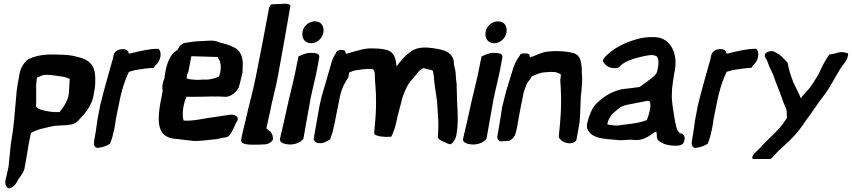

<svg xmlns="http://www.w3.org/2000/svg" viewBox="-20 -767 4592 1035"><path d="M81 -345C78 -328 73 -303 70 -278V-277C68 -257 67 -238 65 -221C59 -157 55 -89 43 -20L38 12L30 92C29 105 28 117 26 132C23 147 19 164 15 181V182C14 188 11 195 10 202C6 218 9 232 18 242C23 252 37 248 45 243C60 233 69 220 78 201C90 185 103 166 109 152L110 149C111 145 110 145 112 143V141C122 91 129 38 139 -13C141 -24 144 -34 146 -47C146 -48 147 -49 148 -51C161 -58 179 -66 199 -72H200C200 -72 285 -93 284 -89C294 -90 303 -91 313 -91C338 -92 362 -92 385 -104L387 -105C403 -114 418 -137 431 -148C449 -171 481 -212 486 -264C495 -300 494 -331 493 -360C489 -417 458 -448 398 -460C356 -474 291 -473 241 -473C196 -471 163 -463 131 -447C107 -427 91 -401 85 -368ZM178 -340 180 -349C180 -349 219 -366 218 -363C237 -365 265 -362 301 -356H302C322 -354 343 -349 356 -341L353 -294C353 -289 353 -284 352 -280V-278C353 -234 324 -190 301 -163H287C261 -161 170 -174 174 -197V-198C178 -248 171 -290 178 -340Z M505 -120C502 -96 499 -75 496 -56L488 -10C486 4 484 27 504 30H506C531 29 555 19 573 8C577 -2 583 -18 587 -33V-34C588 -41 594 -61 596 -71C600 -90 602 -105 604 -121C609 -146 612 -164 618 -191C631 -263 648 -323 675 -380C683 -382 695 -386 708 -389C735 -394 770 -399 803 -401H808L817 -414C847 -437 855 -488 834 -504H830C786 -504 743 -493 707 -485H706C675 -476 673 -476 673 -485C666 -504 642 -505 619 -499V-498H618C606 -493 596 -485 592 -469L589 -453C566 -370 541 -286 520 -199L515 -173Z M866 -343C857 -325 852 -299 857 -278C853 -257 850 -235 845 -215C833 -146 825 -67 871 -36C901 -15 939 -19 983 -12L1009 -9C1040 -3 1093 -12 1129 -15C1156 -16 1176 -25 1198 -27C1217 -29 1229 -55 1239 -75C1246 -89 1252 -107 1256 -110C1276 -140 1241 -154 1208 -147C1192 -144 1170 -141 1143 -137C1083 -130 1023 -113 970 -117C960 -145 966 -206 986 -246C989 -246 994 -245 999 -245C1027 -245 1097 -246 1125 -247C1136 -247 1145 -246 1159 -247C1164 -246 1173 -246 1178 -246C1182 -246 1188 -246 1195 -245H1196C1227 -246 1253 -271 1266 -293L1267 -294V-295C1274 -320 1280 -345 1286 -371L1287 -372C1288 -391 1288 -408 1289 -425V-426C1287 -467 1273 -500 1236 -514C1220 -523 1197 -530 1164 -538C1153 -543 1136 -549 1115 -548C1095 -548 1072 -545 1057 -545C1032 -545 1008 -540 985 -537C964 -536 946 -520 938 -499C887 -469 874 -406 866 -343ZM986 -346C987 -352 988 -370 995 -379L1011 -461L1012 -464L1145 -460C1150 -460 1155 -460 1155 -459V-455C1165 -443 1173 -422 1169 -387L1168 -380C1166 -375 1165 -367 1161 -355C1161 -355 1157 -354 1155 -352C1137 -345 1108 -336 1086 -338C1066 -339 1052 -335 1034 -337C1016 -338 1000 -339 987 -344C987 -344 986 -345 986 -346Z M1281 -18C1272 10 1312 13 1344 13C1365 13 1388 13 1409 11C1428 10 1443 -1 1451 -13C1453 -32 1447 -46 1439 -56V-57C1431 -61 1425 -67 1416 -75L1418 -84C1419 -91 1421 -98 1423 -106V-107C1426 -124 1430 -139 1434 -156C1447 -229 1467 -290 1481 -372C1506 -507 1529 -641 1545 -733C1547 -742 1534 -747 1519 -747C1509 -747 1492 -746 1451 -744H1443C1437 -738 1431 -730 1430 -722C1409 -607 1384 -477 1359 -353C1345 -279 1318 -186 1304 -119C1296 -87 1286 -49 1281 -18Z M1489 -18C1485 3 1517 11 1541 12C1569 12 1600 3 1616 -20V-22C1627 -87 1641 -160 1654 -235C1665 -289 1679 -341 1690 -397L1701 -458C1704 -477 1684 -483 1652 -482C1630 -482 1606 -471 1588 -462V-457C1584 -438 1579 -418 1576 -399C1564 -336 1547 -275 1535 -221C1517 -137 1502 -73 1490 -22ZM1611 -597C1605 -564 1620 -534 1658 -534C1689 -534 1716 -560 1723 -589L1724 -598C1726 -621 1716 -652 1677 -652C1645 -652 1616 -626 1611 -597Z M1671 -20V-15C1677 -1 1688 6 1707 5C1728 5 1744 -7 1760 -16L1761 -20C1764 -30 1771 -46 1774 -60V-61C1775 -66 1781 -87 1783 -99C1796 -168 1799 -178 1814 -253C1823 -294 1838 -320 1858 -350L1862 -376C1874 -381 1888 -387 1902 -389C1921 -390 1939 -395 1958 -395H1986C1998 -392 2002 -380 2001 -341V-340C2011 -231 2008 -161 1998 -60C1996 -51 1998 -48 1999 -43C2010 -34 2036 -30 2050 -30C2061 -28 2074 -30 2081 -30H2089C2094 -40 2100 -52 2103 -63C2105 -68 2110 -80 2112 -92C2115 -103 2118 -114 2120 -126C2129 -167 2135 -182 2150 -243C2164 -281 2178 -316 2203 -340V-341L2204 -342C2212 -352 2220 -359 2230 -373C2240 -386 2247 -392 2262 -400C2262 -400 2264 -399 2267 -399H2268L2269 -398C2286 -393 2308 -391 2314 -384V-383C2315 -380 2319 -360 2321 -327C2324 -299 2328 -275 2331 -257C2338 -220 2340 -153 2343 -105C2343 -85 2343 -61 2341 -38L2340 -26L2341 -24C2349 -10 2372 -3 2385 3C2390 7 2400 9 2408 11C2423 3 2435 -14 2439 -34L2440 -37C2450 -95 2448 -132 2446 -182C2444 -207 2443 -242 2443 -256V-257C2443 -277 2441 -291 2442 -310V-311C2439 -330 2437 -353 2436 -375C2436 -386 2427 -416 2426 -426L2427 -432C2419 -491 2367 -499 2316 -507C2268 -514 2223 -514 2188 -484C2162 -466 2139 -438 2118 -409C2114 -446 2108 -487 2063 -498C2036 -506 2005 -506 1971 -506C1945 -505 1922 -498 1903 -493C1879 -487 1843 -475 1843 -477C1846 -493 1833 -498 1823 -498C1807 -498 1794 -495 1790 -479C1779 -464 1771 -445 1765 -423L1748 -364L1733 -312C1727 -292 1721 -272 1715 -251L1703 -200L1672 -25Z M2476 -18C2472 3 2504 11 2528 12C2556 12 2587 3 2603 -20V-22C2614 -87 2628 -160 2641 -235C2652 -289 2666 -341 2677 -397L2688 -458C2691 -477 2671 -483 2639 -482C2617 -482 2593 -471 2575 -462V-457C2571 -438 2566 -418 2563 -399C2551 -336 2534 -275 2522 -221C2504 -137 2489 -73 2477 -22ZM2598 -597C2592 -564 2607 -534 2645 -534C2676 -534 2703 -560 2710 -589L2711 -598C2713 -621 2703 -652 2664 -652C2632 -652 2603 -626 2598 -597Z M2686 -185C2683 -160 2678 -134 2674 -108L2663 -43C2661 -33 2656 -9 2679 -5H2680L2723 -8H2725C2739 -14 2755 -30 2758 -44C2759 -49 2766 -71 2768 -85L2780 -153C2784 -178 2790 -203 2799 -248L2801 -261C2806 -279 2812 -296 2819 -313C2825 -325 2835 -336 2843 -348L2844 -353C2844 -353 2843 -354 2846 -354L2849 -356C2868 -364 2887 -375 2915 -377C2934 -379 2952 -380 2968 -379C2983 -377 2992 -373 3003 -366C3004 -361 3003 -353 3001 -342L3000 -337C3009 -218 3004 -144 2992 -29L2993 -28C2995 -22 2996 -18 3003 -14C3019 6 3068 16 3087 -11L3104 -105C3110 -158 3108 -236 3113 -262L3118 -322V-347C3118 -357 3117 -365 3116 -377C3119 -398 3111 -436 3108 -446C3102 -463 3090 -475 3074 -480C3032 -492 2970 -495 2919 -487C2887 -480 2859 -463 2843 -460H2842C2836 -457 2836 -458 2835 -467C2833 -482 2810 -479 2802 -479C2792 -479 2784 -476 2781 -466C2764 -444 2749 -414 2740 -378L2726 -333L2708 -274C2701 -245 2693 -215 2686 -186Z M3145 -101C3142 -86 3144 -72 3153 -59C3174 -29 3212 -22 3254 -17H3255L3323 -11C3348 -11 3376 -16 3396 -13C3403 -12 3410 -12 3416 -12H3417C3482 -17 3513 -73 3520 -51C3522 -42 3516 -16 3533 -7C3550 6 3568 15 3604 18H3605C3629 18 3662 24 3669 -9C3674 -24 3669 -40 3656 -47H3655L3648 -48C3626 -58 3621 -103 3614 -142C3609 -177 3599 -223 3602 -265L3603 -291C3605 -311 3611 -348 3614 -368L3618 -389C3631 -463 3607 -528 3559 -554C3540 -565 3523 -567 3494 -567C3448 -567 3415 -558 3370 -542C3332 -528 3284 -502 3251 -469C3245 -464 3232 -453 3230 -439V-436L3232 -434C3244 -411 3271 -397 3298 -400L3313 -402C3318 -406 3325 -413 3327 -415C3349 -434 3376 -446 3428 -459C3459 -466 3493 -475 3512 -467L3513 -466H3514C3532 -462 3534 -424 3522 -381V-380C3517 -358 3473 -332 3428 -298C3396 -293 3363 -290 3330 -286L3329 -285C3288 -276 3248 -256 3217 -228H3216C3209 -221 3203 -216 3196 -210V-209H3195C3170 -185 3155 -141 3145 -102ZM3254 -97 3256 -109C3257 -114 3262 -124 3269 -136C3279 -155 3290 -160 3309 -177C3323 -190 3338 -197 3355 -201C3395 -209 3435 -217 3473 -224C3475 -224 3480 -223 3484 -218C3491 -194 3479 -149 3467 -120C3432 -105 3387 -100 3344 -95H3343C3325 -92 3311 -90 3302 -90C3287 -92 3261 -93 3254 -97Z M3727 -120C3724 -96 3721 -75 3718 -56L3710 -10C3708 4 3706 27 3726 30H3728C3753 29 3777 19 3795 8C3799 -2 3805 -18 3809 -33V-34C3810 -41 3816 -61 3818 -71C3822 -90 3824 -105 3826 -121C3831 -146 3834 -164 3840 -191C3853 -263 3870 -323 3897 -380C3905 -382 3917 -386 3930 -389C3957 -394 3992 -399 4025 -401H4030L4039 -414C4069 -437 4077 -488 4056 -504H4052C4008 -504 3965 -493 3929 -485H3928C3897 -476 3895 -476 3895 -485C3888 -504 3864 -505 3841 -499V-498H3840C3828 -493 3818 -485 3814 -469L3811 -453C3788 -370 3763 -286 3742 -199L3737 -173Z M4103 -469V-463C4103 -460 4113 -444 4114 -443C4119 -432 4129 -400 4139 -383C4148 -366 4153 -349 4161 -327C4177 -288 4191 -251 4205 -210V-209C4209 -204 4210 -199 4212 -193V-192C4224 -178 4220 -155 4222 -131C4209 -111 4192 -86 4171 -65C4167 -62 4165 -59 4161 -54C4134 -28 4108 -3 4086 20V21C4079 29 4071 37 4063 44V45C4063 45 4025 74 4038 90L4039 89L4040 90H4131L4133 89L4134 90C4140 86 4147 79 4158 66C4175 46 4181 43 4204 21C4244 -15 4279 -49 4317 -107C4356 -159 4382 -201 4424 -256C4456 -298 4483 -353 4510 -397L4529 -423C4540 -435 4549 -453 4552 -471C4553 -476 4550 -480 4548 -482L4546 -481C4528 -487 4507 -489 4484 -479L4452 -473L4451 -474C4429 -441 4413 -414 4396 -374C4388 -360 4377 -340 4363 -319C4344 -288 4330 -278 4310 -254H4309C4304 -247 4301 -242 4297 -237C4287 -264 4271 -292 4258 -320C4245 -351 4231 -395 4225 -432V-430C4214 -439 4199 -461 4179 -474C4171 -479 4159 -486 4150 -490C4133 -495 4102 -486 4103 -469Z"/></svg>

Font: Vapor
Style: BdObl
Weight: 700
Foundry: Cannot Into Space Fonts
Version: Version 0.179